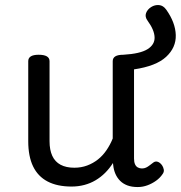

<svg xmlns="http://www.w3.org/2000/svg" viewBox="-20 -736 730 775"><path d="M269 17Q211 17 172 -3.5Q133 -24 113.5 -64.5Q94 -105 94 -166V-489Q94 -502 104.5 -508.5Q115 -515 136 -515Q158 -515 169 -508.5Q180 -502 180 -489V-166Q180 -131 191 -107Q202 -83 224.5 -71Q247 -59 280 -59Q308 -59 332 -68Q356 -77 375.5 -92.5Q395 -108 410 -130Q425 -152 435 -177V-489Q435 -502 445.5 -508.5Q456 -515 478 -515Q546 -519 575.5 -537.5Q605 -556 604 -585.5Q603 -615 576 -652Q564 -668 569.5 -683Q575 -698 590 -707.5Q605 -717 622 -715.5Q639 -714 651 -697Q688 -645 689.5 -594.5Q691 -544 650.5 -506.5Q610 -469 521 -456V-96Q521 -82 525 -73Q529 -64 536.5 -60Q544 -56 553 -56Q562 -56 569.5 -59.5Q577 -63 584.5 -69Q592 -75 599 -80Q607 -86 616.5 -83Q626 -80 634 -69Q639 -62 641 -52Q643 -42 636 -33Q626 -18 610 -6.5Q594 5 575 12Q556 19 536 19Q512 19 494.5 12.5Q477 6 465 -6Q453 -18 446 -34Q439 -50 437 -69L436 -78Q422 -56 404.5 -38.5Q387 -21 366 -8.5Q345 4 320.5 10.5Q296 17 269 17Z"/></svg>

Font: Playwrite ID
Style: Regular
Weight: 400
Designer: Veronika Burian, José Scaglione
Foundry: TypeTogether
Version: Version 1.002